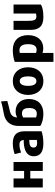

<svg xmlns="http://www.w3.org/2000/svg" viewBox="1268 -2080 1022 3597"><g transform="rotate(-90 1778.5 -281.0)"><path d="M543 -538V10H375V-224H234V10H66V-538H234V-340H375V-538Z M1118 -13C1072 4 989 21 890 21C740 21 650 -32 650 -160C650 -295 774 -342 918 -347C932 -347 946 -347 955 -346C952 -395 931 -427 868 -427C813 -427 759 -412 720 -396L690 -516C730 -531 805 -552 891 -552C1043 -552 1118 -483 1118 -337ZM956 -102V-242C945 -242 932 -243 920 -242C861 -240 813 -222 813 -164C813 -115 846 -96 899 -96C927 -96 940 -98 956 -102Z M1554 -245C1554 -321 1532 -380 1455 -380C1425 -380 1394 -370 1377 -357V-117C1396 -107 1425 -102 1448 -102C1521 -102 1554 -156 1554 -245ZM1218 -37V-446C1218 -570 1276 -692 1453 -721C1522 -733 1615 -751 1677 -772L1686 -655C1644 -640 1545 -619 1511 -610C1414 -592 1378 -540 1378 -470C1408 -488 1450 -499 1491 -499C1629 -499 1723 -405 1723 -250C1723 -79 1619 21 1447 21C1363 21 1274 2 1218 -37Z M2317 -265C2317 -96 2219 21 2058 21C1898 21 1799 -96 1799 -265C1799 -434 1901 -552 2058 -552C2217 -552 2317 -434 2317 -265ZM2147 -265C2147 -356 2121 -422 2058 -422C1995 -422 1969 -356 1969 -265C1969 -173 1995 -109 2058 -109C2121 -109 2147 -173 2147 -265Z M2919 -266C2919 -94 2826 19 2674 19C2636 19 2606 13 2586 5V210H2418V-515C2471 -535 2549 -552 2639 -552C2811 -552 2919 -449 2919 -266ZM2750 -265C2750 -370 2714 -427 2638 -427C2615 -427 2598 -425 2586 -421V-117C2599 -111 2619 -105 2643 -105C2718 -105 2750 -163 2750 -265Z M3492 -25C3448 5 3364 21 3257 21C3079 21 3018 -67 3018 -217V-538H3187V-267C3187 -172 3196 -110 3264 -110C3289 -110 3310 -113 3324 -118V-538H3492Z"/></g></svg>

Font: Repo ExtraBold
Style: Bold
Weight: 700
Designer: Stefan Peev
Foundry: Context Ltd
Version: Version 1.502